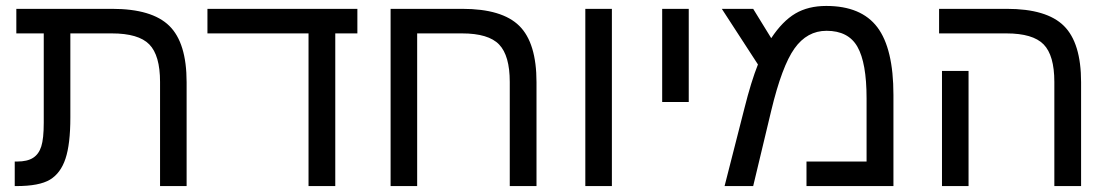

<svg xmlns="http://www.w3.org/2000/svg" viewBox="-20 -629 3754 649"><path d="M127.9 -516.1H35.2V-599.1H358.9Q493.7 -599.1 552.2 -541.7Q610.8 -484.4 610.8 -351.1V0H521V-352.1Q521 -441.9 484.6 -479Q448.2 -516.1 357.9 -516.1H217.8V-231.9Q217.8 -142.1 201.4 -92.8Q185.1 -43.5 148.9 -21.7Q112.8 0 35.2 0H29.8V-83H38.1Q72.3 -83 91.8 -95.5Q111.3 -107.9 119.6 -134.3Q127.9 -160.6 127.9 -213.9Z M1113.3 0H1022.9V-516.1H681.2V-599.1H1188V-516.1H1113.3Z M1703.1 -352.1Q1703.1 -440.9 1667.2 -478.5Q1631.3 -516.1 1541.5 -516.1H1390.1V0H1300.3V-599.1H1542.5Q1677.2 -599.1 1735.4 -541.5Q1793.5 -483.9 1793.5 -351.1V0H1703.1Z M1958.5 -599.1H2048.3V0H1958.5Z M2218.3 -599.1H2308.1V-284.2H2218.3Z M2772.9 -608.9Q2891.1 -608.9 2945.6 -536.9Q3000 -464.8 3000 -308.1V0H2706.1V-83H2909.2V-296.9Q2909.2 -416.5 2878.4 -470.7Q2847.7 -524.9 2773.9 -524.9Q2708 -524.9 2665.5 -465.1Q2623 -405.3 2586.9 -254.9L2525.9 0H2429.2L2496.1 -262.2Q2519 -353.5 2542 -411.1L2419.9 -599.1H2525.9L2586.9 -500Q2625 -557.6 2668.5 -583.3Q2711.9 -608.9 2772.9 -608.9Z M3253.9 0H3164.1V-389.2H3253.9ZM3634.3 0H3543.9V-352.1Q3543.9 -441.9 3507.6 -479Q3471.2 -516.1 3381.8 -516.1H3154.3V-599.1H3383.3Q3518.1 -599.1 3576.2 -541.5Q3634.3 -483.9 3634.3 -351.1Z"/></svg>

Font: Arial
Style: Regular
Weight: 400
Designer: Steve Matteson
Foundry: Ascender Corporation
Version: Version 2.00.3